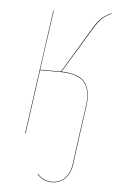

<svg xmlns="http://www.w3.org/2000/svg" viewBox="-52 -565 512 795"><g transform="rotate(5 204.0 -167.5)"><path d="M379.9 -524.9Q354.5 -513.2 339.8 -499Q325.2 -484.9 304.2 -450.2L194.3 -268.1Q268.1 -266.1 293.2 -231.7Q318.4 -197.3 308.1 -127.9L290 0L275.9 106.9Q271 147.9 248.3 169.9Q225.6 191.9 193.8 191.9Q157.2 191.9 132.8 164.1L133.8 162.1Q158.2 189.9 193.8 189.9Q225.1 189.9 247.1 168.5Q269 147 273.9 106.9L288.1 0L306.2 -127.9Q311.5 -161.1 308.1 -187Q304.7 -212.9 291.7 -230.5Q278.8 -248 252.4 -257.1Q226.1 -266.1 186 -266.1H105L67.9 0H65.9L138.2 -517.1H140.1L105 -268.1H191.9L301.8 -451.2Q322.8 -486.3 337.4 -500Q352.1 -513.7 378.9 -526.9Z"/></g></svg>

Font: Fira Sans Compressed Two
Style: Italic
Weight: 100
Width: 3
Italic angle: -8°
Designer: Carrois Corporate & Edenspiekermann AG
Foundry: Carrois Corporate GbR & Edenspiekermann AG
Version: Version 4.203;PS 004.203;hotconv 1.0.88;makeotf.lib2.5.64775